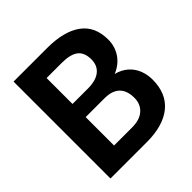

<svg xmlns="http://www.w3.org/2000/svg" viewBox="-191 -865 1009 1009"><g transform="rotate(-45 313.5 -360.0)"><path d="M331.3 0H61V-720.3H310Q434.7 -720.3 502 -671.5Q569.3 -622.7 569.3 -524.3Q569.3 -474.3 542.5 -434Q515.7 -393.7 465.3 -372.7Q505 -362.7 532 -338.8Q559 -315 572.2 -282Q585.3 -249 585.3 -211Q585.3 -107.7 519 -53.8Q452.7 0 331.3 0ZM197 -418H310.7Q370.7 -418 401.8 -442.8Q433 -467.7 433 -513.3Q433 -565 403.2 -587.8Q373.3 -610.7 310 -610.7H197ZM336.7 -320.3H197V-109.3H331.3Q388.7 -109.3 419.3 -137.2Q450 -165 450 -211.3Q450 -245.3 438.2 -269.7Q426.3 -294 401.3 -307.2Q376.3 -320.3 336.7 -320.3Z"/></g></svg>

Font: FreesentationVF
Style: Regular
Weight: 400
Designer: glyphs from Roboto by Christian Robertson / Hangul glyphs from Noto Sans CJK(Source Han Sans) by Jang Soo-young and Kang
Foundry: PT&
Version: Version 2.001;Glyphs 3.3.1 (3343)